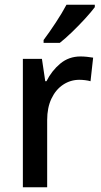

<svg xmlns="http://www.w3.org/2000/svg" viewBox="-20 -786 426 806"><path d="M318 -549Q331 -549 345 -547.5Q359 -546 371 -544L360 -445Q350 -448 337 -449.5Q324 -451 313 -451Q276 -451 245 -430.5Q214 -410 196 -372Q178 -334 178 -282V0H76V-539H156L170 -445H175Q197 -489 233 -519Q269 -549 318 -549ZM378 -756Q364 -737 338 -708.5Q312 -680 283 -652Q254 -624 231 -606H163V-618Q187 -650 214 -691Q241 -732 259 -766H378Z"/></svg>

Font: Noto Sans Gujarati UI SemiCondensed Medium
Style: Regular
Weight: 500
Width: 4
Designer: Jelle Bosma - Monotype Design Team, Universal Thirst
Foundry: Monotype Imaging Inc.
Version: Version 2.106; ttfautohint (v1.8.4.7-5d5b)